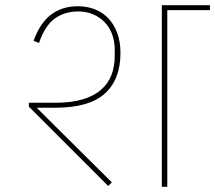

<svg xmlns="http://www.w3.org/2000/svg" viewBox="-20 -718 827 738"><path d="M602 -698H787V-679H623V0H602ZM91 -308V-323H192Q254 -323 297.5 -336Q341 -349 368.5 -373Q396 -397 408.5 -430Q421 -463 421 -503V-526Q421 -560 410.5 -587.5Q400 -615 381 -634Q362 -653 336.5 -663.5Q311 -674 281 -674Q229 -674 191 -647Q153 -620 130 -553L109 -561Q134 -630 176.5 -662Q219 -694 279 -694Q314 -694 344 -682.5Q374 -671 396 -648Q418 -625 430.5 -591.5Q443 -558 443 -515Q443 -412 382.5 -358Q322 -304 194 -304H123L122 -303L149 -276L410 -17L396 -3Z"/></svg>

Font: IBM Plex Sans Devanagari Thin
Style: Regular
Weight: 100
Designer: Mike Abbink, Paul van der Laan, Pieter van Rosmalen, Erin McLaughlin
Foundry: Bold Monday
Version: Version 1.1